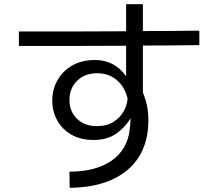

<svg xmlns="http://www.w3.org/2000/svg" viewBox="-20 -837 1040 915"><path d="M312 58 311 -19Q437 -19 512 -71.5Q587 -124 598 -219Q602 -246 602 -274Q580 -234 536.5 -202Q493 -170 426 -170Q364 -170 320 -195.5Q276 -221 252.5 -263.5Q229 -306 229 -358Q229 -410 253.5 -454Q278 -498 323.5 -524.5Q369 -551 433 -551Q481 -551 518.5 -530.5Q556 -510 581 -473V-619Q453 -618 325.5 -618Q198 -618 70 -618V-687Q198 -687 325.5 -687Q453 -687 581 -688V-817H661V-689Q729 -689 796 -689.5Q863 -690 930 -691V-622Q863 -621 796 -620.5Q729 -620 661 -620V-396Q673 -368 680 -336Q687 -304 687 -262Q687 -162 642.5 -90.5Q598 -19 514 19Q430 57 312 58ZM441 -236Q489 -236 520.5 -256Q552 -276 569 -306Q586 -336 588 -367Q575 -423 536.5 -455.5Q498 -488 443 -488Q384 -488 347.5 -452Q311 -416 311 -361Q311 -306 347 -271Q383 -236 441 -236Z"/></svg>

Font: Murecho
Style: Regular
Weight: 400
Designer: Neil Summerour
Foundry: Positype
Version: Version 1.010; ttfautohint (v1.8.3)